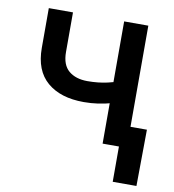

<svg xmlns="http://www.w3.org/2000/svg" viewBox="-79 -611 757 837"><g transform="rotate(10 299.5 -192.5)"><path d="M290.5 -164.1Q187.5 -164.1 128.7 -214.4Q69.8 -264.6 69.8 -365.2V-541H176.8V-365.7Q176.8 -308.6 207.8 -282.7Q238.8 -256.8 290.5 -256.8Q338.4 -256.8 379.2 -266.1Q419.9 -275.4 462.9 -290V-197.3Q438 -188 410.6 -180.4Q383.3 -172.9 353.3 -168.5Q323.2 -164.1 290.5 -164.1ZM403.3 0V-541H510.3V0ZM475.6 156.2V0H437V-93.3H583L580.6 156.2Z"/></g></svg>

Font: Inter 17pt Medium
Style: Regular
Weight: 500
Version: Version 4.001;git-66647c0bb